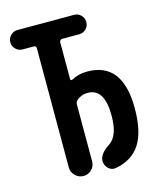

<svg xmlns="http://www.w3.org/2000/svg" viewBox="-111 -807 722 887"><g transform="rotate(-15 250.0 -363.0)"><path d="M58.6 -637.7Q39.1 -637.7 25.4 -651.4Q11.7 -665 11.7 -684.1Q11.7 -703.1 25.4 -716.8Q39.1 -730.5 58.6 -730.5H329.1Q347.7 -730.5 361.3 -717.3Q375 -704.1 375 -684.1Q375 -664.1 361.3 -650.9Q347.7 -637.7 329.1 -637.7H246.1Q242.2 -637.7 238.3 -633.8Q234.4 -629.9 234.4 -626V-448.2Q234.4 -444.3 237.8 -442.9Q241.2 -441.4 244.1 -443.4Q276.4 -461.9 319.3 -461.9Q488.3 -461.9 488.3 -241.2Q488.3 -128.9 450.2 -70.3Q412.1 -11.7 333 2.9Q311.5 6.8 296.4 -8.3Q281.2 -23.4 281.2 -43.9Q281.2 -78.1 330.1 -109.4Q376 -138.7 376 -237.3Q376 -366.2 295.9 -366.2Q264.6 -366.2 242.2 -345.7Q234.4 -337.9 234.4 -327.1V-55.7Q234.4 -32.2 218.3 -16.1Q202.1 0 179.2 0Q156.2 0 139.6 -16.6Q123 -33.2 123 -55.7V-626Q123 -637.7 112.3 -637.7Z"/></g></svg>

Font: Rounded-X Mgen+ 2m medium
Style: Regular
Weight: 500
Designer: [Source Han Sans]
Ryoko NISHIZUKA  (kana & ideographs); Paul D. Hunt (Latin, Greek & Cyrillic); Wenlong ZHANG  (bopomofo
Version: Version 1.059.20150602